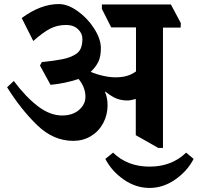

<svg xmlns="http://www.w3.org/2000/svg" viewBox="-20 -691 974 946"><path d="M15 0ZM870 -555H783V38H760L649 -25V-203H647Q624 -196 607 -196Q580 -196 556.5 -204.5Q533 -213 500 -239H497Q510 -209 510 -173Q510 -124 488 -83.5Q466 -43 427.5 -20Q389 3 341 3Q243 3 163 -74.5Q83 -152 15 -261L48 -292Q108 -212 167.5 -167Q227 -122 286 -122Q338 -122 369.5 -149.5Q401 -177 401 -214Q401 -261 367 -302Q302 -280 229 -273L177 -368L186 -385Q245 -391 286 -399Q327 -407 353 -424Q371 -435 378.5 -454Q386 -473 386 -500Q386 -527 364 -547.5Q342 -568 306 -568Q262 -568 226.5 -549.5Q191 -531 144 -489L87 -602Q180 -671 270 -671Q314 -671 363 -636Q412 -601 444.5 -549.5Q477 -498 477 -454Q477 -412 464.5 -386.5Q452 -361 427 -337Q454 -325 488 -317.5Q522 -310 548 -310Q581 -310 605 -317Q629 -324 650 -339V-556H528L482 -647V-669H822L871 -577ZM897 61 934 92Q903 152 843.5 193.5Q784 235 717 235Q649 235 589.5 193.5Q530 152 499 92L537 61Q608 130 717 130Q826 130 897 61Z"/></svg>

Font: Martel Heavy
Style: Regular
Weight: 900
Designer: Dan Reynolds
Foundry: Dan Reynolds
Version: Version 1.001; ttfautohint (v1.1) -l 5 -r 5 -G 72 -x 0 -D la